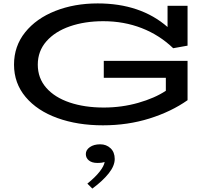

<svg xmlns="http://www.w3.org/2000/svg" viewBox="-20 -720 1213 1123"><path d="M201 -342Q201 -263 250.5 -206.5Q300 -150 387.5 -120.5Q475 -91 587 -91Q692 -91 788.5 -118.5Q885 -146 950 -189V-265H587V-364H1077V-134Q982 -67 854.5 -27Q727 13 582 13Q434 13 316 -29.5Q198 -72 130 -152.5Q62 -233 62 -342Q62 -450 127 -531Q192 -612 303.5 -656Q415 -700 551 -700Q802 -700 960 -562V-686H1077V-453L993 -438Q913 -515 809 -555.5Q705 -596 584 -596Q476 -596 389 -566Q302 -536 251.5 -478.5Q201 -421 201 -342ZM520 383 491 354Q538 316 563.5 283Q589 250 592 227Q579 233 549 233Q518 233 500 218.5Q482 204 482 181Q482 157 505.5 140.5Q529 124 566 124Q602 124 626.5 147Q651 170 651 210Q651 250 615.5 294.5Q580 339 520 383Z"/></svg>

Font: BioRhyme Expanded
Style: Bold
Weight: 700
Width: 7
Designer: Aoife Mooney
Foundry: Aoife Mooney Type
Version: Version 1.000